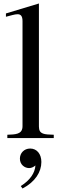

<svg xmlns="http://www.w3.org/2000/svg" viewBox="-20 -791 349 1100"><path d="M203 -66V-771L14 -714V-695C66 -707 109 -730 109 -670V-68C109 -20 67 -21 22 -19V0H288V-19C235 -21 203 -20 203 -66ZM94 118C94 86 118 60 153 60C191 60 217 91 217 137C217 194 182 251 109 289L99 275C153 241 180 200 183 157C172 166 160 172 147 172C121 172 94 152 94 118Z"/></svg>

Font: Ortica Linear
Style: Regular
Weight: 400
Designer: Benedetta Bovani
Foundry: Collletttivo
Version: Version 2.000;Glyphs 3.1.2 (3151)